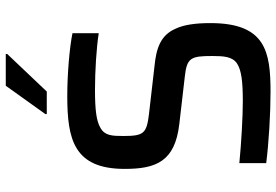

<svg xmlns="http://www.w3.org/2000/svg" viewBox="-166 -783 957 665"><g transform="rotate(-90 312.5 -450.5)"><path d="M250 -772V-767H328L458 -904V-909H348ZM327 8C466 8 565 -9 565 -200C565 -253 559 -292 546 -320C523 -374 476 -388 415 -394L250 -413C182 -421 174 -432 174 -502C174 -540 175 -566 202 -581C225 -595 264 -600 334 -600C398 -600 480 -595 530 -587V-678C481 -688 390 -696 312 -696C162 -696 60 -673 60 -497C60 -388 86 -323 215 -308L379 -289C445 -282 451 -268 451 -194C451 -154 449 -124 425 -108C402 -93 364 -88 294 -88C242 -88 152 -93 80 -100V-7C150 2 251 8 327 8Z"/></g></svg>

Font: Saira UNSAM Medium
Style: Regular
Weight: 500
Designer: Hector Gatti with collaboration of the Omnibus-Type team
Foundry: Omnibus-Type
Version: Version 0.072;PS 000.072;hotconv 1.0.88;makeotf.lib2.5.64775